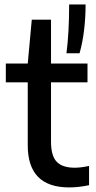

<svg xmlns="http://www.w3.org/2000/svg" viewBox="-20 -828 428 858"><path d="M378 -86.5V-0.5Q331.5 9.5 289 9.5Q104 9.5 104 -178.5V-460H6V-544H104L122 -740H208V-544H371V-460H208V-195Q208 -131.5 233.5 -105Q259 -78.5 314 -78.5Q341 -78.5 378 -86.5ZM289 -808H362.5Q362.5 -751 355.8 -694Q349 -637 335.5 -590H277Q289 -682 289 -808Z"/></svg>

Font: Encode Sans Medium
Style: Regular
Weight: 500
Designer: Multiple Designers
Foundry: Impallari Type
Version: Version 2.000